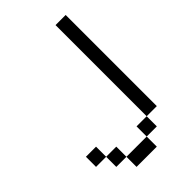

<svg xmlns="http://www.w3.org/2000/svg" viewBox="-267 -1017 1117 1117"><g transform="rotate(-45 291.5 -458.5)"><path d="M0 -166.7V-250H83.3V-166.7ZM83.3 -166.7H166.7V-83.3H83.3ZM166.7 -83.3H333.3V0H166.7ZM333.3 -83.3V-166.7H416.7V-83.3ZM416.7 -916.7H500V-166.7H416.7Z"/></g></svg>

Font: Galmuri11 Regular
Style: Regular
Weight: 400
Designer: Minseo Lee (Quiple)
Version: Version 2.356;hotconv 1.1.0;makeotfexe 2.6.0 DEVELOPMENT